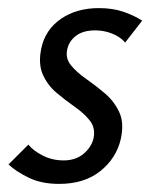

<svg xmlns="http://www.w3.org/2000/svg" viewBox="-20 -445 384 474"><path d="M126 9Q82 9 50.5 -6.5Q19 -22 1 -39L50 -88Q62 -73 85.5 -61Q109 -49 137 -49Q167 -49 186.5 -65.5Q206 -82 211 -104Q216 -129 202 -147Q188 -165 165 -181Q142 -197 119.5 -216Q97 -235 85.5 -261.5Q74 -288 82 -326Q92 -372 130.5 -398.5Q169 -425 224 -425Q258 -425 284.5 -416Q311 -407 331 -394L289 -340Q277 -354 257 -362Q237 -370 215 -370Q185 -370 167.5 -356.5Q150 -343 146 -323Q141 -301 155.5 -283.5Q170 -266 193 -250Q216 -234 239 -214.5Q262 -195 274.5 -168Q287 -141 278 -101Q267 -54 227.5 -22.5Q188 9 126 9Z"/></svg>

Font: Ysabeau Infant Medium
Style: Italic
Weight: 500
Italic angle: -12°
Designer: Christian Thalmann (Catharsis Fonts)
Version: Version 2.001;gftools[0.9.30]; featfreeze: ss01,ss02,lnum